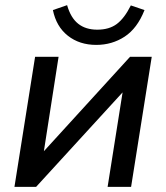

<svg xmlns="http://www.w3.org/2000/svg" viewBox="-20 -724 644 744"><path d="M36 0ZM36 0 116 -504H207L150 -138L484 -504H568L488 0H397L455 -366L120 0ZM353 -550Q288 -550 243 -585.5Q198 -621 185 -685L240 -704Q254 -655 283 -632Q312 -609 357 -609Q403 -609 432.5 -631Q462 -653 487 -703L540 -685Q512 -614 463 -582Q414 -550 353 -550Z"/></svg>

Font: Winston Medium
Style: Italic
Weight: 500
Italic angle: -9°
Designer: Original fonts by Vernon Adams / Changes by Cristiano Sobral
Foundry: Original fonts by Vernon Adams / Changes by Cristiano Sobral
Version: Version 2.503;July 17, 2020;FontCreator 13.0.0.2655 64-bit